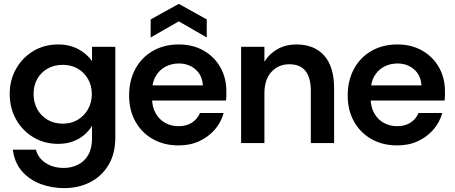

<svg xmlns="http://www.w3.org/2000/svg" viewBox="-20 -737 2343 989"><path d="M311 232Q247 232 190 211Q133 190 94 146Q55 102 46 34H165Q176 77 215 102.5Q254 128 309 128Q348 128 381.5 111.5Q415 95 434.5 61Q454 27 454 -25V-89Q439 -64 415 -43Q391 -22 357 -9Q323 4 279 4Q209 4 152.5 -29.5Q96 -63 63 -121.5Q30 -180 30 -253Q30 -325 63 -383Q96 -441 152.5 -474.5Q209 -508 280 -508Q339 -508 384 -483.5Q429 -459 454 -422V-496H574V-30Q574 55 538.5 113.5Q503 172 443.5 202Q384 232 311 232ZM303 -100Q347 -100 380.5 -120Q414 -140 433.5 -174.5Q453 -209 453 -252Q453 -296 433.5 -330Q414 -364 380.5 -383.5Q347 -403 303 -403Q259 -403 225 -383.5Q191 -364 172 -330.5Q153 -297 153 -253Q153 -209 172 -174.5Q191 -140 225 -120Q259 -100 303 -100Z M900 12Q825 12 767.5 -20.5Q710 -53 677.5 -111Q645 -169 645 -245Q645 -322 677 -381.5Q709 -441 767 -474.5Q825 -508 901 -508Q974 -508 1029.5 -476Q1085 -444 1115.5 -389.5Q1146 -335 1146 -267Q1146 -257 1146 -245Q1146 -233 1144 -219H732V-297H1025Q1022 -349 987 -379.5Q952 -410 901 -410Q864 -410 832.5 -393.5Q801 -377 782 -344.5Q763 -312 763 -262V-233Q763 -187 781.5 -154Q800 -121 831 -104Q862 -87 900 -87Q941 -87 969 -105.5Q997 -124 1010 -155H1132Q1119 -107 1086.5 -69.5Q1054 -32 1007 -10Q960 12 900 12ZM756 -544V-637L901 -717L1045 -637V-544L901 -627Z M1222 0V-496H1342V-419Q1367 -460 1409.5 -484Q1452 -508 1507 -508Q1599 -508 1650 -450.5Q1701 -393 1701 -282V0H1581V-270Q1581 -337 1553.5 -371.5Q1526 -406 1470 -406Q1415 -406 1378.5 -367Q1342 -328 1342 -256V0Z M2026 12Q1951 12 1893.5 -20.5Q1836 -53 1803.5 -111Q1771 -169 1771 -245Q1771 -322 1803 -381.5Q1835 -441 1893 -474.5Q1951 -508 2027 -508Q2100 -508 2155.5 -476Q2211 -444 2241.5 -389.5Q2272 -335 2272 -267Q2272 -257 2272 -245Q2272 -233 2270 -219H1858V-297H2151Q2148 -349 2113 -379.5Q2078 -410 2027 -410Q1990 -410 1958.5 -393.5Q1927 -377 1908 -344.5Q1889 -312 1889 -262V-233Q1889 -187 1907.5 -154Q1926 -121 1957 -104Q1988 -87 2026 -87Q2067 -87 2095 -105.5Q2123 -124 2136 -155H2258Q2245 -107 2212.5 -69.5Q2180 -32 2133 -10Q2086 12 2026 12Z"/></svg>

Font: Host Grotesk SemiBold
Style: Regular
Weight: 600
Designer: Doukan Karapınar
Foundry: Element Type
Version: Version 1.003